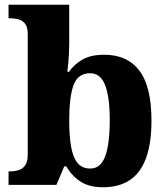

<svg xmlns="http://www.w3.org/2000/svg" viewBox="-20 -780 703 810"><path d="M414 10Q356 10 319 -14.5Q282 -39 260 -78H251L218 0H16V-57H23Q41 -57 58 -62Q75 -67 86 -82Q97 -97 97 -127V-636Q97 -665 86.5 -679Q76 -693 59 -698Q42 -703 20 -703H16V-760H272V-594Q272 -578 271 -556Q270 -534 268 -513Q266 -492 264 -477H271Q292 -508 327.5 -528.5Q363 -549 420 -549Q517 -549 568 -482Q619 -415 619 -271Q619 -174 595.5 -111.5Q572 -49 526.5 -19.5Q481 10 414 10ZM361 -69Q405 -69 424 -121.5Q443 -174 443 -272Q443 -371 423.5 -421Q404 -471 360 -471Q309 -471 290.5 -421.5Q272 -372 272 -271Q272 -206 280 -161Q288 -116 307 -92.5Q326 -69 361 -69Z"/></svg>

Font: Noto Serif Armenian ExtraBold
Style: Regular
Weight: 800
Version: Version 2.007